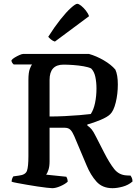

<svg xmlns="http://www.w3.org/2000/svg" viewBox="-20 -987 715 1007"><path d="M254 0Q246 0 225 -2.5Q204 -5 176.5 -9Q149 -13 121 -18Q93 -23 71 -27Q49 -31 41 -34Q41 -43 44 -50.5Q47 -58 50 -62L79 -66Q114 -70 121.5 -91.5Q129 -113 129 -168V-567Q129 -607 136.5 -626Q144 -645 148 -649H52Q49 -651 44.5 -657Q40 -663 40 -671Q45 -678 57.5 -685.5Q70 -693 82.5 -698.5Q95 -704 101 -704H447Q486 -693 524.5 -670.5Q563 -648 585 -622Q598 -594 598 -544Q598 -494 587 -449.5Q576 -405 558 -388Q543 -373 507 -358Q471 -343 438 -334V-329Q452 -319 461 -308Q470 -297 484 -269L526 -187Q554 -132 579 -100.5Q604 -69 644 -67L665 -66Q668 -62 671.5 -54Q675 -46 675 -35Q653 -16 623.5 -8Q594 0 570 0Q517 0 486 -34.5Q455 -69 434 -120L369 -274Q360 -295 349.5 -306Q339 -317 319 -317H240V-140Q240 -114 234 -96Q228 -78 222 -71L328 -60Q330 -57 332.5 -50Q335 -43 335 -34Q321 -21 296.5 -10.5Q272 0 254 0ZM240 -376Q278 -376 319 -378Q360 -380 396.5 -383Q433 -386 456 -389Q471 -411 478.5 -447Q486 -483 486 -523Q486 -556 480 -584Q474 -612 458 -628Q444 -635 418 -639.5Q392 -644 363.5 -646Q335 -648 313 -648Q240 -648 240 -568ZM268 -769Q257 -772 247.5 -780Q238 -788 233 -794Q266 -846 297 -885Q328 -924 352 -945.5Q376 -967 385 -967Q393 -967 405.5 -957Q418 -947 430 -932Q442 -917 447 -902Z"/></svg>

Font: Texturina 72pt SemiBold
Style: Regular
Weight: 600
Designer: Guillermo Torres Carreño
Foundry: Omnibus-Type
Version: Version 1.002; ttfautohint (v1.8.3)